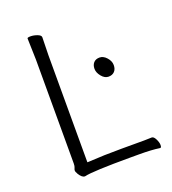

<svg xmlns="http://www.w3.org/2000/svg" viewBox="-130 -798 806 900"><g transform="rotate(-20 273.5 -348.0)"><path d="M139 4Q125 4 110 -21V-22Q104 -31 104 -37Q104 -43 107.5 -50Q111 -57 111 -70V-589L108 -695Q108 -700 124 -700Q140 -700 157.5 -693.5Q175 -687 175 -677L173 -588V-54H178Q256 -59 345 -59H458Q482 -59 495 -60H496Q506 -60 514.5 -43Q523 -26 523 -13Q523 0 517 0H516Q477 -6 413 -6H372Q181 -6 141 4ZM404 -397Q385 -397 369.5 -416Q354 -435 354 -454Q354 -473 364.5 -484.5Q375 -496 394 -496Q413 -496 429 -478Q445 -460 445 -440Q445 -420 434 -408.5Q423 -397 404 -397Z"/></g></svg>

Font: LXGW WenKai TC Light
Style: Regular
Weight: 300
Designer: LXGW / Fontworks Inc.
Foundry: LXGW / Fontworks Inc.
Version: Version 1.330